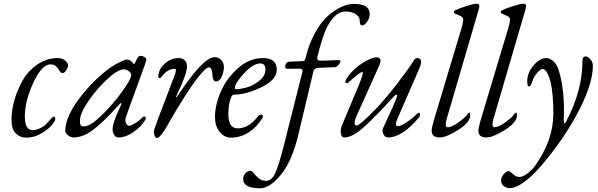

<svg xmlns="http://www.w3.org/2000/svg" viewBox="-20 -727 3221 1035"><path d="M317 -333Q308 -333 301.5 -344.5Q295 -356 284 -368Q273 -380 252 -380Q206 -380 160 -282Q114 -184 114 -98Q114 -26 155 -26Q177 -26 197 -36Q217 -46 228 -57Q239 -68 257 -89Q264 -98 274 -98Q278 -98 278 -84Q278 -76 260 -53.5Q242 -31 203.5 -8Q165 15 122 15Q88 15 64.5 -8.5Q41 -32 42 -84Q42 -132 57.5 -187Q73 -242 102.5 -294Q132 -346 182 -380Q232 -414 292 -414Q317 -414 332 -400Q347 -386 347 -375Q347 -364 337 -348.5Q327 -333 317 -333Z M618 14Q604 14 595.5 0.5Q587 -13 587 -30Q587 -66 629 -153Q639 -173 631 -171Q629 -171 627 -168Q534 -65 480 -25.5Q426 14 375 14Q362 14 347 2.5Q332 -9 332 -21Q332 -97 408 -197Q484 -297 574 -362Q596 -377 624.5 -391.5Q653 -406 663 -406Q684 -406 696 -387Q702 -377 708 -388Q724 -426 735 -426Q748 -426 758.5 -419.5Q769 -413 769 -406Q769 -400 762 -381L659 -97Q653 -78 659 -63.5Q665 -49 678 -49Q686 -49 709.5 -63.5Q733 -78 742 -88Q747 -95 755 -98.5Q763 -102 766 -90Q766 -83 756 -70Q737 -41 697 -13.5Q657 14 618 14ZM647 -353Q616 -353 559 -301Q502 -249 456.5 -182Q411 -115 411 -77Q411 -57 415.5 -51.5Q420 -46 434 -46Q467 -46 529 -106.5Q591 -167 639 -234Q687 -301 687 -321Q687 -334 674 -343.5Q661 -353 647 -353Z M1038 -298Q1014 -267 970.5 -198.5Q927 -130 898 -78Q846 17 826 17Q819 17 814 5Q809 -7 809 -17Q809 -24 831 -84L918 -312Q923 -324 925 -331.5Q927 -339 928 -345Q929 -351 927 -353.5Q925 -356 920 -356Q883 -356 848 -310Q844 -305 839 -306Q834 -307 833 -314Q832 -323 837.5 -339.5Q843 -356 850 -364Q889 -414 943 -414Q964 -414 976 -402Q988 -390 988 -369Q988 -328 932 -212Q928 -205 930.5 -203.5Q933 -202 936 -208Q1075 -419 1137 -419Q1159 -419 1173 -403Q1187 -387 1187 -366Q1187 -341 1175.5 -314.5Q1164 -288 1145 -288Q1127 -288 1125 -323Q1123 -364 1106 -364Q1089 -364 1038 -298Z M1224 15Q1191 15 1165 -15Q1139 -45 1139 -98Q1139 -161 1170 -232.5Q1201 -304 1262.5 -359Q1324 -414 1398 -414Q1472 -414 1472 -351Q1472 -297 1389.5 -257Q1307 -217 1243 -217Q1233 -217 1228 -207Q1211 -171 1211 -112Q1211 -35 1261 -35Q1321 -35 1369 -98Q1377 -109 1387 -109Q1397 -109 1397 -99Q1397 -94 1395 -91Q1364 -41 1320 -13Q1276 15 1224 15ZM1383 -385Q1345 -385 1295.5 -331.5Q1246 -278 1246 -252Q1246 -246 1253 -246Q1274 -246 1308 -255Q1342 -264 1376.5 -290.5Q1411 -317 1411 -353Q1411 -385 1383 -385Z M1414 248Q1444 248 1463 207.5Q1482 167 1510 58Q1607 -324 1610 -339Q1614 -357 1596 -357L1530 -356Q1517 -356 1517 -368Q1517 -377 1523 -385Q1529 -393 1536 -394L1615 -398Q1623 -398 1626 -411Q1645 -490 1678.5 -550.5Q1712 -611 1749.5 -643Q1787 -675 1821.5 -690.5Q1856 -706 1886 -706Q1973 -706 1973 -651Q1973 -631 1959.5 -610.5Q1946 -590 1931 -590Q1919 -590 1919 -618Q1919 -636 1898 -650.5Q1877 -665 1842 -665Q1806 -664 1778 -632.5Q1750 -601 1732 -557Q1712 -505 1691 -422Q1690 -419 1690 -414Q1690 -400 1706 -400Q1721 -400 1738 -400.5Q1755 -401 1776 -402Q1797 -403 1808 -403Q1810 -403 1812.5 -400.5Q1815 -398 1815 -396Q1815 -389 1804.5 -377Q1794 -365 1789 -365L1709 -362Q1690 -362 1681 -357Q1672 -352 1672 -350.5Q1672 -349 1668 -336L1588 0Q1553 145 1493 216.5Q1433 288 1382 288Q1291 288 1291 238Q1291 220 1303 207Q1315 194 1330 194Q1338 194 1348.5 207.5Q1359 221 1375.5 234.5Q1392 248 1414 248Z M2045 -36Q2106 -167 2119 -203Q2123 -214 2118 -216Q2113 -218 2107 -211Q1994 -87 1935.5 -36.5Q1877 14 1837 14Q1819 14 1817 -11Q1815 -36 1825 -55L1915 -270Q1918 -278 1920 -283Q1922 -288 1925.5 -297.5Q1929 -307 1931 -313Q1933 -319 1934.5 -325.5Q1936 -332 1935.5 -335.5Q1935 -339 1933 -339Q1921 -339 1855 -280Q1853 -278 1847.5 -279Q1842 -280 1842 -283Q1842 -297 1854 -313Q1888 -359 1936 -388.5Q1984 -418 2009 -418Q2025 -418 2030 -407Q2035 -396 2024 -373L1903 -104Q1893 -82 1891.5 -67Q1890 -52 1900 -50Q1919 -50 2002 -136Q2060 -196 2126 -282.5Q2192 -369 2207 -396Q2217 -414 2229 -414Q2250 -414 2250 -391Q2250 -380 2237 -350L2122 -86Q2105 -47 2125 -47Q2139 -47 2165 -63.5Q2191 -80 2207.5 -94.5Q2224 -109 2233 -118Q2234 -119 2236 -119Q2245 -119 2245 -110Q2245 -104 2240 -96Q2149 14 2071 14Q2056 14 2047 -3.5Q2038 -21 2045 -36Z M2490 -99Q2492 -101 2495.5 -105.5Q2499 -110 2501 -113Q2503 -116 2505.5 -118Q2508 -120 2510 -120Q2515 -120 2515 -107Q2515 -67 2450 -26.5Q2385 14 2351 14Q2307 14 2307 -21Q2307 -38 2318 -76L2463 -559Q2477 -603 2477 -624Q2477 -636 2452 -645.5Q2427 -655 2427 -660Q2427 -668 2433 -671Q2455 -682 2495 -694.5Q2535 -707 2547 -707Q2564 -707 2564 -697Q2564 -686 2560 -674L2388 -86Q2383 -68 2383 -57Q2383 -41 2393 -41Q2414 -41 2444.5 -62.5Q2475 -84 2490 -99Z M2742 -99Q2744 -101 2747.5 -105.5Q2751 -110 2753 -113Q2755 -116 2757.5 -118Q2760 -120 2762 -120Q2767 -120 2767 -107Q2767 -67 2702 -26.5Q2637 14 2603 14Q2559 14 2559 -21Q2559 -38 2570 -76L2715 -559Q2729 -603 2729 -624Q2729 -636 2704 -645.5Q2679 -655 2679 -660Q2679 -668 2685 -671Q2707 -682 2747 -694.5Q2787 -707 2799 -707Q2816 -707 2816 -697Q2816 -686 2812 -674L2640 -86Q2635 -68 2635 -57Q2635 -41 2645 -41Q2666 -41 2696.5 -62.5Q2727 -84 2742 -99Z M2906 -355Q2892 -355 2874 -332.5Q2856 -310 2850 -290Q2842 -261 2831 -261Q2822 -261 2822 -289Q2822 -334 2856 -374Q2890 -414 2925 -414Q2943 -414 2962.5 -397.5Q2982 -381 2992 -348Q3026 -238 3019 -79Q3019 -62 3023 -62Q3027 -62 3034 -76Q3120 -240 3120 -401Q3120 -423 3139 -423Q3148 -423 3162 -407.5Q3176 -392 3176 -374Q3176 -282 3108 -145.5Q3040 -9 2928 130Q2802 287 2726 287Q2709 287 2695 275.5Q2681 264 2681 245Q2681 229 2695.5 212Q2710 195 2723 195Q2729 195 2745 211Q2761 227 2781 227Q2797 227 2822 209Q2847 191 2865 166Q2963 28 2963 -116Q2963 -169 2959 -211.5Q2955 -254 2949 -280Q2943 -306 2935 -323.5Q2927 -341 2920 -348Q2913 -355 2906 -355Z"/></svg>

Font: EB Garamond 12
Style: Italic
Weight: 400
Italic angle: -17°
Version: Version 0.016; ttfautohint (v1.8.4)